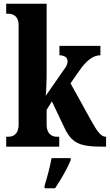

<svg xmlns="http://www.w3.org/2000/svg" viewBox="-20 -780 585 1021"><path d="M13 0H295V-53H281C264 -53 228 -61 228 -118V-196L256 -241L320 -106C362 -17 400 0 533 0H544V-53H541C518 -53 496 -82 465 -138L355 -337L399 -400C440 -460 476 -486 514 -486V-536H296V-486C322 -486 339 -474 339 -457C339 -449 340 -435 323 -414L223 -270C225 -282 228 -343 228 -378V-760H13V-707H25C42 -707 79 -700 79 -646V-118C79 -60 43 -53 25 -53H13ZM217 208V221H273C302 178 340 113 356 71V61H254C247 105 229 168 217 208Z"/></svg>

Font: Noto Serif Tamil ExtraCondensed ExtraBold
Style: Regular
Weight: 800
Width: 2
Designer: Indian Type Foundry, Tom Grace, and the Monotype Design Team
Foundry: Monotype Imaging Inc.
Version: Version 2.004